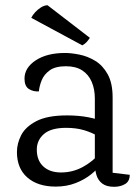

<svg xmlns="http://www.w3.org/2000/svg" viewBox="-20 -710 542 746"><path d="M232.9 -504.2Q257 -504.2 288.7 -497.8Q320.3 -491.5 349.7 -473.8Q379.1 -456.1 398.3 -421.7Q417.6 -387.2 417.6 -331.1V-38.8L484.1 -30.8Q484.1 -5.8 466.2 5Q448.2 15.8 423.3 15.8Q394.3 15.8 377.6 3.4Q361 -9.1 354.7 -30Q348.5 -50.9 348.5 -76.7V-327.2Q348.5 -363.4 336.4 -391.8Q324.3 -420.2 299.6 -436.4Q274.8 -452.6 236.2 -452.6Q195 -452.6 173 -436.6Q150.9 -420.6 141.8 -397.7Q132.7 -374.8 131.1 -354.9Q109.7 -353.3 92.4 -364.1Q75.2 -375 75.2 -404.5Q75.2 -446.7 118.8 -475.5Q162.4 -504.2 232.9 -504.2ZM240.4 -261.6Q285.1 -261.6 322.6 -254.5Q360.2 -247.4 384.3 -235.1L385.5 -158.3Q377.6 -170.1 357.4 -182.5Q337.2 -194.9 306.8 -204.1Q276.4 -213.3 236.7 -213.3Q178.2 -213.3 150.6 -189.2Q123 -165.1 123 -128.8Q123 -86.8 148.2 -63.4Q173.5 -39.9 217.2 -39.9Q262.4 -39.9 301.7 -61.2Q340.9 -82.6 368.6 -115.6L373.6 -74.5Q359.6 -53.1 334 -32.6Q308.3 -12 273.4 1.5Q238.5 15 196.3 15Q126.7 15 86.2 -20.4Q45.8 -55.8 45.8 -119.3Q45.8 -152.4 62.3 -184.8Q78.9 -217.2 121.4 -239.4Q164 -261.6 240.4 -261.6ZM101.5 -640.7 299.8 -533.8Q310.7 -539.7 317.5 -547.5Q324.2 -555.4 329.2 -563L164.6 -689.7Q151.5 -689.1 139.3 -681.3Q127 -673.6 116.8 -662.6Q106.5 -651.7 101.5 -640.7Z"/></svg>

Font: Karma Variable Light
Style: Regular
Weight: 300
Designer: Joana Correia
Foundry: Indian Type Foundry
Version: Version 3.000